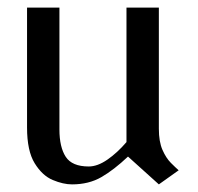

<svg xmlns="http://www.w3.org/2000/svg" viewBox="-20 -472 520 504"><path d="M169 12Q146 12 118.5 0.5Q91 -11 71 -43.5Q51 -76 51 -137V-452H136V-132Q136 -86 152.5 -60.5Q169 -35 213 -35Q236 -35 262 -53Q288 -71 312 -99V-452H397V-134Q397 -100 406.5 -78.5Q416 -57 428.5 -44.5Q441 -32 449 -25L397 12L316 -61Q279 -26 246 -7Q213 12 169 12Z"/></svg>

Font: Belleza
Style: Regular
Weight: 400
Designer: Eduardo Rodriguez Tunni
Foundry: Eduardo Rodriguez Tunni
Version: Version 1.003; ttfautohint (v1.8.4.7-5d5b)